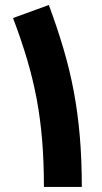

<svg xmlns="http://www.w3.org/2000/svg" viewBox="-20 -742 403 762"><path d="M304.7 0Q304.7 -106.4 296.9 -199Q289.1 -291.5 273.2 -377Q257.3 -462.4 232.4 -546.9Q207.5 -631.3 173.8 -722.2L31.7 -670.4Q64.5 -584 87.6 -505.9Q110.8 -427.7 125.5 -349.6Q140.1 -271.5 147.2 -186Q154.3 -100.6 154.3 0Z"/></svg>

Font: Estedad-FD-VF Thin
Style: Regular
Weight: 100
Designer: Amin Abedi
Version: Version 5.0